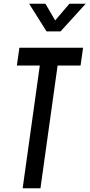

<svg xmlns="http://www.w3.org/2000/svg" viewBox="-20 -1005 478 1025"><path d="M101 0H196L287.5 -655H410L423.5 -750H83.5L70 -655H192.5ZM228.5 -837.5H303.5L437.5 -985H350.5L274.5 -896L222.5 -985H135.5Z"/></svg>

Font: Mohave Medium
Style: Italic
Weight: 500
Italic angle: -8°
Designer: Gumpita Rahayu
Foundry: Tokotype
Version: Version 2.002; ttfautohint (v1.8.3)